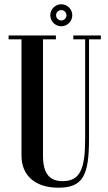

<svg xmlns="http://www.w3.org/2000/svg" viewBox="-20 -865 504 893"><path d="M265 -742.8C293.2 -742.8 316.2 -765.8 316.2 -794C316.2 -822.2 293.2 -845.2 265 -845.2C237.2 -845.2 213.8 -822.2 213.8 -794C213.8 -765.8 237.2 -742.8 265 -742.8ZM265 -818.2C278.2 -818.2 289.2 -807.2 289.2 -794C289.2 -780.8 278.2 -769.8 265 -769.8C252 -769.8 240.8 -780.8 240.8 -794C240.8 -807.2 252 -818.2 265 -818.2ZM449 -700H321V-682H376V-219.5C376 -82 354 -22.5 271.5 -22.5C216.5 -22.5 180 -50.5 180 -140V-682H240V-700H20V-682H80V-140C80 -51 141.5 8 251 8C365.5 8 394 -47.5 394 -219.5V-682H449Z"/></svg>

Font: Picaflor 24 pt
Style: Regular
Weight: 400
Designer: Ariel Martín Pérez
Foundry: Tunera Type Foundry
Version: Version 1.000;hotconv 1.0.109;makeotfexe 2.5.65596